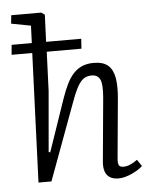

<svg xmlns="http://www.w3.org/2000/svg" viewBox="-55 -812 685 871"><g transform="rotate(-5 288.0 -377.0)"><path d="M450 13Q424 13 409 2.5Q394 -8 388.5 -26Q383 -44 385 -67L412 -359Q417 -419 406.5 -441Q396 -463 368 -463Q345 -463 329.5 -451Q314 -439 300 -411.5Q286 -384 269 -336L145 0H86L109 -588H15L19 -633H111L114 -712L25 -729L29 -767H166L181 -756L176 -633H336L333 -588H175L168 -410L144 -134L151 -132L232 -368Q245 -406 259 -434.5Q273 -463 291 -482Q309 -501 331.5 -510Q354 -519 382 -519Q427 -519 449 -498.5Q471 -478 477 -440Q483 -402 478 -349L453 -78Q451 -55 456 -46.5Q461 -38 477 -38Q492 -38 508 -45Q524 -52 540 -64L560 -34Q552 -26 539.5 -18Q527 -10 512 -3Q497 4 481 8.5Q465 13 450 13Z"/></g></svg>

Font: Literata 18pt Light
Style: Italic
Weight: 300
Italic angle: -2°
Designer: Latin by Veronika Burian and Jose Scaglione. Greek by Irene Vlachou. Cyrillic by Vera Evstafieva
Foundry: TypeTogether
Version: Version 3.103;gftools[0.9.29]